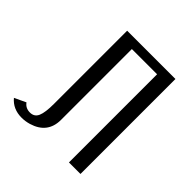

<svg xmlns="http://www.w3.org/2000/svg" viewBox="-188 -845 1001 1001"><g transform="rotate(45 312.5 -345.0)"><path d="M458 0V-649.9H272V-127Q271.5 -27.8 171.9 2Q145.5 9.8 118.2 9.8Q54.7 9.8 17.1 -35.2L80.1 -64.9Q97.7 -40 129.9 -40Q162.1 -40 174.6 -68.6Q187 -97.2 187 -160.2V-700.2H543V0Z"/></g></svg>

Font: Pfennig
Style: Medium
Weight: 500
Version: Version 20120410 ; ttfautohint (v0.8)